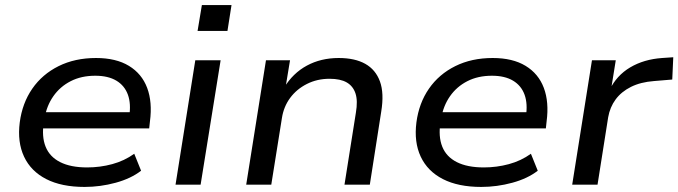

<svg xmlns="http://www.w3.org/2000/svg" viewBox="-20 -729 2678 758"><path d="M314 9Q223 9 162.5 -22Q102 -53 75 -110.5Q48 -168 58 -246Q68 -322 107.5 -379Q147 -436 211.5 -468Q276 -500 359 -500Q438 -500 489 -469Q540 -438 561 -382Q582 -326 572 -250L569 -222H130L139 -286H512L490 -268Q498 -319 485 -355Q472 -391 439.5 -410.5Q407 -430 356 -430Q301 -430 259 -408.5Q217 -387 190.5 -349Q164 -311 156 -262L153 -247Q144 -190 160 -150Q176 -110 217.5 -89Q259 -68 324 -68Q375 -68 423 -81Q471 -94 510 -122L537 -55Q497 -24 436.5 -7.5Q376 9 314 9Z M760 -607 777 -709H894L878 -607ZM673 0 751 -491H851L772 0Z M952 0 1030 -491H1125L1107 -382H1101Q1136 -440 1191.5 -470Q1247 -500 1317 -500Q1381 -500 1422 -477Q1463 -454 1480 -407.5Q1497 -361 1485 -288L1440 0H1340L1385 -284Q1393 -331 1383.5 -360Q1374 -389 1349 -403.5Q1324 -418 1281 -418Q1232 -418 1191.5 -397.5Q1151 -377 1125.5 -342.5Q1100 -308 1093 -263L1051 0Z M1880 9Q1789 9 1728.5 -22Q1668 -53 1641 -110.5Q1614 -168 1624 -246Q1634 -322 1673.5 -379Q1713 -436 1777.5 -468Q1842 -500 1925 -500Q2004 -500 2055 -469Q2106 -438 2127 -382Q2148 -326 2138 -250L2135 -222H1696L1705 -286H2078L2056 -268Q2064 -319 2051 -355Q2038 -391 2005.5 -410.5Q1973 -430 1922 -430Q1867 -430 1825 -408.5Q1783 -387 1756.5 -349Q1730 -311 1722 -262L1719 -247Q1710 -190 1726 -150Q1742 -110 1783.5 -89Q1825 -68 1890 -68Q1941 -68 1989 -81Q2037 -94 2076 -122L2103 -55Q2063 -24 2002.5 -7.5Q1942 9 1880 9Z M2239 0 2317 -491H2411L2392 -373H2386Q2414 -431 2468 -463Q2522 -495 2594 -500L2638 -503L2634 -415L2562 -409Q2509 -405 2471 -386Q2433 -367 2410.5 -336.5Q2388 -306 2381 -266L2339 0Z"/></svg>

Font: Nunito Sans 10pt SemiExpanded Medium
Style: Italic
Weight: 500
Width: 6
Italic angle: -9°
Designer: Vernon Adams
Foundry: Vernon Adams
Version: Version 3.101;gftools[0.9.27]